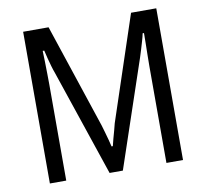

<svg xmlns="http://www.w3.org/2000/svg" viewBox="-77 -770 918 855"><g transform="rotate(-10 382.0 -343.0)"><path d="M81 0V-686H196L353 -214Q357 -200 362.5 -181.5Q368 -163 372.5 -145.5Q377 -128 380 -115H386Q389 -129 394 -147Q399 -165 404 -183Q409 -201 412 -214L569 -686H683V0H608V-436Q608 -456 608.5 -484.5Q609 -513 609.5 -541Q610 -569 610 -587H604Q601 -572 595.5 -553.5Q590 -535 584.5 -516.5Q579 -498 574 -483L411 0H351L188 -483Q183 -496 178 -513.5Q173 -531 168 -550Q163 -569 159 -587H152Q153 -566 153.5 -537.5Q154 -509 154.5 -482Q155 -455 155 -436V0Z"/></g></svg>

Font: Archivo SemiCondensed Light
Style: Regular
Weight: 300
Width: 4
Designer: Hector Gatti
Foundry: Omnibus-Type
Version: Version 2.001